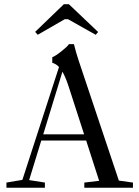

<svg xmlns="http://www.w3.org/2000/svg" viewBox="-20 -884 656 904"><path d="M157.7 -720.2 145.5 -733.9 280.8 -864.3H304.2L441.9 -733.4L430.7 -720.2L300.3 -793.5H284.7ZM10.3 0V-24.4L85.4 -37.1L257.8 -568.4Q244.6 -583 226.1 -588.4V-614.7Q240.2 -619.6 268.8 -642.1Q297.4 -664.6 304.7 -676.3H328.1Q337.4 -637.7 351.1 -596.7L539.6 -33.7L606 -24.4V0H377V-24.4L446.8 -32.7L385.7 -222.2H174.3L117.2 -36.1L191.4 -24.4V0ZM303.2 -476.6Q288.6 -521.5 273.9 -546.4L183.6 -251.5H376Z"/></svg>

Font: Elstob 18pt
Style: Regular
Weight: 400
Designer: Peter S. Baker
Version: Version 1.015